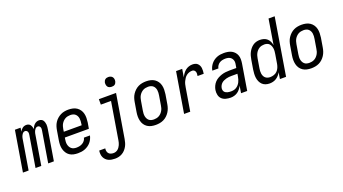

<svg xmlns="http://www.w3.org/2000/svg" viewBox="-74 -1417 4142 2321"><g transform="rotate(-20 1997.5 -256.0)"><path d="M-5 0 81 -520H154L146 -471Q152 -483 160.5 -493.5Q169 -504 180 -512Q191 -520 203.5 -524Q216 -528 229 -528Q245 -528 258.5 -522Q272 -516 280 -504.5Q288 -493 292.5 -479Q297 -465 298 -450Q305 -465 313 -479Q321 -493 333.5 -504.5Q346 -516 361 -522Q376 -528 392 -528Q407 -528 421 -522Q435 -516 443 -504.5Q451 -493 455.5 -478.5Q460 -464 461.5 -449Q463 -434 461 -418.5Q459 -403 457 -388L393 0H320L386 -400Q388 -411 388 -421.5Q388 -432 384 -441.5Q380 -451 371.5 -457Q363 -463 352 -463Q343 -463 334.5 -458.5Q326 -454 319.5 -446Q313 -438 308.5 -429.5Q304 -421 301 -412Q298 -403 296 -394Q294 -385 293 -376L231 0H157L223 -400Q225 -411 225 -421.5Q225 -432 221 -441.5Q217 -451 208.5 -457Q200 -463 190 -463Q180 -463 171.5 -458.5Q163 -454 156.5 -446Q150 -438 145.5 -429.5Q141 -421 138 -412Q135 -403 133 -394Q131 -385 130 -376L68 0Z M701 8Q672 8 644.5 2Q617 -4 595 -19Q573 -34 558.5 -57Q544 -80 537 -106.5Q530 -133 530.5 -161.5Q531 -190 536 -219L556 -339Q560 -364 568 -389Q576 -414 590.5 -436.5Q605 -459 625.5 -477Q646 -495 670 -507Q694 -519 719.5 -523.5Q745 -528 769 -528Q798 -528 826 -522Q854 -516 876.5 -501Q899 -486 914.5 -463.5Q930 -441 936.5 -414Q943 -387 942.5 -358.5Q942 -330 938 -301L925 -225H616L613 -208Q610 -190 609 -172.5Q608 -155 611.5 -138Q615 -121 623 -106.5Q631 -92 643.5 -81.5Q656 -71 672.5 -66.5Q689 -62 707 -62Q727 -62 746.5 -66Q766 -70 784.5 -80.5Q803 -91 816 -108.5Q829 -126 832 -145H910Q905 -123 895 -101.5Q885 -80 869.5 -61.5Q854 -43 833.5 -29Q813 -15 791 -6.5Q769 2 746 5Q723 8 701 8ZM858 -295 860 -312Q863 -330 864 -347.5Q865 -365 862.5 -381.5Q860 -398 852.5 -413Q845 -428 832.5 -438.5Q820 -449 804 -453.5Q788 -458 770 -458Q754 -458 736.5 -454.5Q719 -451 704 -442.5Q689 -434 676 -421Q663 -408 654 -392.5Q645 -377 640.5 -360.5Q636 -344 633 -328L628 -295Z M1101 223Q1079 223 1057.5 219.5Q1036 216 1017.5 207.5Q999 199 984.5 184.5Q970 170 961.5 151.5Q953 133 951 111Q949 89 952 68L953 65H1030V66Q1027 84 1030.5 101Q1034 118 1045 130.5Q1056 143 1072.5 148Q1089 153 1106 153Q1121 153 1135.5 148Q1150 143 1161.5 133.5Q1173 124 1182 111Q1191 98 1197 84.5Q1203 71 1207 56.5Q1211 42 1213 28L1292 -450H1161V-520H1382L1289 39Q1285 62 1278.5 85Q1272 108 1260 129.5Q1248 151 1231 169.5Q1214 188 1192 200.5Q1170 213 1147 218Q1124 223 1101 223ZM1359 -608Q1345 -608 1331 -613Q1317 -618 1309 -629Q1301 -640 1298.5 -655Q1296 -670 1298 -685Q1300 -695 1305.5 -705Q1311 -715 1319.5 -721.5Q1328 -728 1338.5 -730.5Q1349 -733 1360 -733Q1374 -733 1388 -727.5Q1402 -722 1410.5 -711Q1419 -700 1421.5 -685Q1424 -670 1421 -655Q1419 -645 1413.5 -635Q1408 -625 1399.5 -618.5Q1391 -612 1380.5 -610Q1370 -608 1359 -608Z M1703 8Q1674 8 1646.5 2Q1619 -4 1596.5 -19Q1574 -34 1559 -56.5Q1544 -79 1537.5 -106Q1531 -133 1531 -161.5Q1531 -190 1536 -219L1556 -339Q1560 -364 1568 -389Q1576 -414 1591 -436.5Q1606 -459 1626 -477.5Q1646 -496 1670 -507.5Q1694 -519 1719.5 -523.5Q1745 -528 1770 -528Q1799 -528 1826.5 -522Q1854 -516 1876.5 -501Q1899 -486 1914.5 -463.5Q1930 -441 1936.5 -414Q1943 -387 1942.5 -358.5Q1942 -330 1938 -301L1918 -181Q1914 -156 1905.5 -131Q1897 -106 1882.5 -83.5Q1868 -61 1848 -42.5Q1828 -24 1804 -12.5Q1780 -1 1754 3.5Q1728 8 1703 8ZM1704 -62Q1720 -62 1737 -65.5Q1754 -69 1769.5 -77.5Q1785 -86 1797.5 -99Q1810 -112 1819 -127.5Q1828 -143 1833 -159.5Q1838 -176 1840 -192L1860 -312Q1863 -330 1864 -347.5Q1865 -365 1862.5 -381.5Q1860 -398 1852.5 -413Q1845 -428 1832.5 -438.5Q1820 -449 1804 -453.5Q1788 -458 1770 -458Q1754 -458 1736.5 -454.5Q1719 -451 1704 -442.5Q1689 -434 1676 -421Q1663 -408 1654 -392.5Q1645 -377 1640.5 -360.5Q1636 -344 1633 -328L1613 -208Q1610 -190 1609 -172.5Q1608 -155 1611 -138.5Q1614 -122 1621.5 -107Q1629 -92 1641 -81.5Q1653 -71 1669.5 -66.5Q1686 -62 1704 -62Z M2068 0 2154 -520H2233L2216 -416Q2226 -438 2240.5 -459Q2255 -480 2274.5 -496Q2294 -512 2318 -520Q2342 -528 2365 -528Q2384 -528 2401 -523.5Q2418 -519 2430.5 -507.5Q2443 -496 2450.5 -480.5Q2458 -465 2460 -447.5Q2462 -430 2461 -411.5Q2460 -393 2457 -375H2378Q2380 -389 2381 -403Q2382 -417 2377.5 -429.5Q2373 -442 2362.5 -450Q2352 -458 2338 -458Q2319 -458 2300 -452Q2281 -446 2264.5 -433.5Q2248 -421 2236.5 -404Q2225 -387 2216.5 -369Q2208 -351 2203.5 -332.5Q2199 -314 2196 -295L2147 0Z M2667 8Q2635 8 2604.5 0Q2574 -8 2553 -28Q2532 -48 2525 -79Q2518 -110 2523 -142Q2527 -167 2538.5 -192Q2550 -217 2568.5 -237Q2587 -257 2611.5 -270.5Q2636 -284 2661 -292Q2686 -300 2711.5 -303Q2737 -306 2763 -306H2851L2858 -347Q2859 -353 2860 -360Q2861 -367 2861 -373Q2862 -392 2854.5 -409Q2847 -426 2834 -437.5Q2821 -449 2803 -453.5Q2785 -458 2766 -458Q2747 -458 2727 -454Q2707 -450 2690 -439.5Q2673 -429 2661 -411.5Q2649 -394 2646 -375H2568Q2571 -397 2581 -418.5Q2591 -440 2606 -458.5Q2621 -477 2640.5 -491Q2660 -505 2682 -513.5Q2704 -522 2726.5 -525Q2749 -528 2771 -528Q2797 -528 2822.5 -523.5Q2848 -519 2869.5 -507.5Q2891 -496 2907 -477.5Q2923 -459 2931 -436Q2939 -413 2939 -387Q2939 -361 2935 -335L2880 0H2801L2816 -92Q2805 -70 2790 -51Q2775 -32 2755.5 -18.5Q2736 -5 2712.5 1.5Q2689 8 2667 8ZM2699 -62Q2715 -62 2732.5 -66Q2750 -70 2765.5 -80Q2781 -90 2793 -104Q2805 -118 2813 -133.5Q2821 -149 2826 -166Q2831 -183 2834 -200L2840 -236H2763Q2747 -236 2730 -234.5Q2713 -233 2697 -228.5Q2681 -224 2664.5 -217Q2648 -210 2635 -198.5Q2622 -187 2613.5 -171.5Q2605 -156 2602 -139Q2600 -127 2602 -114.5Q2604 -102 2610.5 -92.5Q2617 -83 2627 -77Q2637 -71 2649 -67.5Q2661 -64 2673.5 -63Q2686 -62 2699 -62Z M3168 8Q3141 8 3116.5 0Q3092 -8 3074.5 -25Q3057 -42 3046.5 -65Q3036 -88 3032.5 -113.5Q3029 -139 3030.5 -166Q3032 -193 3036 -219L3056 -339Q3060 -362 3066 -384.5Q3072 -407 3083 -428.5Q3094 -450 3109.5 -469Q3125 -488 3145 -502Q3165 -516 3188 -522Q3211 -528 3234 -528Q3260 -528 3284.5 -520.5Q3309 -513 3326.5 -497Q3344 -481 3354.5 -458.5Q3365 -436 3369 -411L3422 -735H3501L3380 0H3301L3314 -83Q3304 -63 3288.5 -45.5Q3273 -28 3253.5 -15.5Q3234 -3 3211.5 2.5Q3189 8 3168 8ZM3200 -62Q3223 -62 3247.5 -70Q3272 -78 3289.5 -95.5Q3307 -113 3317 -136.5Q3327 -160 3331 -183L3351 -303Q3354 -321 3355.5 -339Q3357 -357 3354.5 -374Q3352 -391 3346 -407Q3340 -423 3328.5 -435Q3317 -447 3300.5 -452.5Q3284 -458 3266 -458Q3250 -458 3233 -454.5Q3216 -451 3201 -442Q3186 -433 3174 -420Q3162 -407 3153.5 -391.5Q3145 -376 3140.5 -360Q3136 -344 3133 -328L3113 -208Q3110 -191 3109 -173.5Q3108 -156 3110.5 -139.5Q3113 -123 3120 -108Q3127 -93 3139 -82.5Q3151 -72 3167 -67Q3183 -62 3200 -62Z M3703 8Q3674 8 3646.5 2Q3619 -4 3596.5 -19Q3574 -34 3559 -56.5Q3544 -79 3537.5 -106Q3531 -133 3531 -161.5Q3531 -190 3536 -219L3556 -339Q3560 -364 3568 -389Q3576 -414 3591 -436.5Q3606 -459 3626 -477.5Q3646 -496 3670 -507.5Q3694 -519 3719.5 -523.5Q3745 -528 3770 -528Q3799 -528 3826.5 -522Q3854 -516 3876.5 -501Q3899 -486 3914.5 -463.5Q3930 -441 3936.5 -414Q3943 -387 3942.5 -358.5Q3942 -330 3938 -301L3918 -181Q3914 -156 3905.5 -131Q3897 -106 3882.5 -83.5Q3868 -61 3848 -42.5Q3828 -24 3804 -12.5Q3780 -1 3754 3.5Q3728 8 3703 8ZM3704 -62Q3720 -62 3737 -65.5Q3754 -69 3769.5 -77.5Q3785 -86 3797.5 -99Q3810 -112 3819 -127.5Q3828 -143 3833 -159.5Q3838 -176 3840 -192L3860 -312Q3863 -330 3864 -347.5Q3865 -365 3862.5 -381.5Q3860 -398 3852.5 -413Q3845 -428 3832.5 -438.5Q3820 -449 3804 -453.5Q3788 -458 3770 -458Q3754 -458 3736.5 -454.5Q3719 -451 3704 -442.5Q3689 -434 3676 -421Q3663 -408 3654 -392.5Q3645 -377 3640.5 -360.5Q3636 -344 3633 -328L3613 -208Q3610 -190 3609 -172.5Q3608 -155 3611 -138.5Q3614 -122 3621.5 -107Q3629 -92 3641 -81.5Q3653 -71 3669.5 -66.5Q3686 -62 3704 -62Z"/></g></svg>

Font: Iosevka Term Curly Oblique
Style: Regular
Weight: 400
Italic angle: -9°
Designer: Belleve Invis
Foundry: Belleve Invis
Version: Version 32.3.0